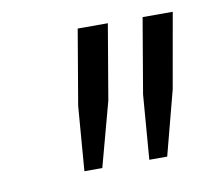

<svg xmlns="http://www.w3.org/2000/svg" viewBox="-44 -734 404 370"><g transform="rotate(-10 157.5 -549.5)"><path d="M94 -413 104 -539 129 -686H188L163 -539L129 -413ZM221 -413 231 -539 256 -686H315L289 -539L256 -413Z"/></g></svg>

Font: Archivo SemiCondensed ExtraLight
Style: Italic
Weight: 250
Width: 4
Italic angle: -10°
Designer: Hector Gatti
Foundry: Omnibus-Type
Version: Version 2.001